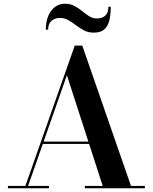

<svg xmlns="http://www.w3.org/2000/svg" viewBox="-20 -1009 819 1029"><path d="M205 -237.5V-250H512.5V-237.5ZM421 -764.5 682 -12.5H756.5V0H435V-12.5H530.5L338.5 -606L130.5 -12.5H242.5V0H22.5V-12.5H116L380.5 -764.5ZM482 -834Q453.5 -834 430.5 -846Q407.5 -858 387.2 -873.5Q367 -889 346 -901Q325 -913 300.5 -913Q275.5 -913 256.8 -897.8Q238 -882.5 238 -850H225.5Q225.5 -892.5 238.8 -923.8Q252 -955 275 -972Q298 -989 327 -989Q357 -989 379.2 -977Q401.5 -965 420.5 -949.5Q439.5 -934 458 -922Q476.5 -910 498.5 -910Q527.5 -910 544.2 -925.2Q561 -940.5 561 -973H573.5Q573.5 -926 564.8 -895Q556 -864 536 -849Q516 -834 482 -834Z"/></svg>

Font: Bodoni Moda 18pt SemiBold
Style: Regular
Weight: 600
Designer: Owen Earl
Foundry: indestructible type
Version: Version 2.005